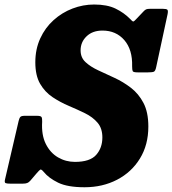

<svg xmlns="http://www.w3.org/2000/svg" viewBox="-62 -788 744 829"><path d="M286 -570.5Q286 -539.5 307.2 -519.8Q328.5 -500 361.8 -484.5Q395 -469 432.5 -451.8Q470 -434.5 503.2 -409Q536.5 -383.5 557.5 -343.5Q578.5 -303.5 578.5 -241.5Q578.5 -162.5 542.2 -103.5Q506 -44.5 443.5 -12Q381 20.5 303 20.5Q230 20.5 189.2 0.8Q148.5 -19 127 -45.5Q116.5 -58 112.2 -55.8Q108 -53.5 95.5 -39L69 -8Q62.5 -0.5 55.5 2.2Q48.5 5 35 5H-16.5Q-31.5 5 -37.5 2.8Q-43.5 0.5 -40.5 -12.5L18.5 -266Q21.5 -278.5 26 -283.2Q30.5 -288 45 -288H97.5Q114.5 -288 117.5 -282.2Q120.5 -276.5 120 -262Q116.5 -205 135.8 -166.5Q155 -128 188.5 -108.5Q222 -89 261.5 -89Q326.5 -89 353.2 -119.2Q380 -149.5 380 -194.5Q380 -234 359.2 -258.2Q338.5 -282.5 305.5 -298.8Q272.5 -315 235.2 -330.8Q198 -346.5 165 -368.5Q132 -390.5 111.2 -426.2Q90.5 -462 90.5 -519Q90.5 -576 111.8 -622.2Q133 -668.5 169.5 -701.2Q206 -734 251.2 -751.2Q296.5 -768.5 344.5 -768.5Q400.5 -768.5 437 -750.8Q473.5 -733 499.5 -706.5Q509 -696 512.8 -695.2Q516.5 -694.5 528 -707.5L557.5 -738.5Q563.5 -745 568.8 -747.5Q574 -750 586.5 -750H640.5Q657 -750 660.8 -745.8Q664.5 -741.5 661.5 -726.5L612.5 -499Q609 -481.5 602.5 -478.5Q596 -475.5 576.5 -475.5H533Q513.5 -475.5 511 -480.8Q508.5 -486 508.5 -502Q510.5 -573.5 474.8 -614.8Q439 -656 380.5 -656Q337.5 -656 311.8 -631.2Q286 -606.5 286 -570.5Z"/></svg>

Font: Besley* Narrow Heavy
Style: Italic
Weight: 800
Width: 4
Italic angle: -13°
Designer: Owen Earl
Foundry: indestructible type*
Version: Version 3.000; ttfautohint (v1.8.3)